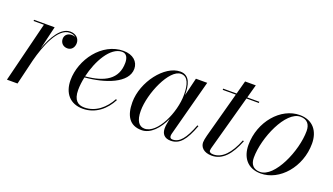

<svg xmlns="http://www.w3.org/2000/svg" viewBox="-56 -949 2336 1348"><g transform="rotate(20 1112.0 -275.0)"><path d="M133 -451 21 0H100L145 -187.5C175.5 -304.5 234 -460.5 324.5 -460.5C343.5 -460.5 358.5 -454.5 368.5 -445.5C361.5 -449 352.5 -451 343 -451C310 -451 290.5 -430.5 290.5 -403.5C290.5 -373.5 312 -351.5 343.5 -351.5C375.5 -351.5 394 -377 394 -408.5C394 -442 368 -469.5 324.5 -469.5C254.5 -469.5 203 -382 168.5 -286L210 -460H56V-451Z M515.5 -103.5C515.5 -133.5 519.5 -167 527 -201C675.5 -213 835.5 -269.5 835.5 -377C835.5 -429.5 794 -470 722 -470C561.5 -470 441.5 -303.5 441.5 -150C441.5 -55 493.5 10 589.5 10C686 10 756.5 -53 795.5 -129L787.5 -133.5C748 -59.5 682 -2 597 -2C550.5 -2 515.5 -26.5 515.5 -103.5ZM715 -460.5C750 -460.5 761.5 -428.5 761.5 -395.5C761.5 -272 670 -222 528.5 -209.5C557 -332 627.5 -460.5 715 -460.5Z M1396 -153 1387.5 -156C1346 -47 1308.5 -2.5 1256.5 -2.5C1241.5 -2.5 1236 -11 1236 -22.5C1236 -27 1236.5 -33 1238 -38.5L1350 -460H1265.5L1233 -325.5C1233 -399.5 1219 -470 1146 -470C1030 -470 902.5 -305.5 902.5 -152.5C902.5 -51 940.5 10 1029 10C1097 10 1153 -53 1189 -132L1180.5 -85C1179.5 -78 1178.5 -69 1178.5 -58C1178.5 -18 1199.5 10 1246.5 10C1313 10 1353 -38 1396 -153ZM1225.5 -324C1225.5 -192 1142 -7 1045.5 -7C1004.5 -7 978.5 -42 978.5 -116.5C978.5 -246.5 1069.5 -456.5 1156 -456.5C1209 -456.5 1225.5 -400 1225.5 -324Z M1732 -163 1723.5 -165.5C1681.5 -60 1627.5 -2 1561.5 -2C1541 -2 1530.5 -9 1530.5 -20C1530.5 -29 1533 -38.5 1535 -45.5L1646.5 -451H1739V-460H1649L1676.5 -560H1596.5L1569.5 -460H1469V-451H1567L1474.5 -110C1469 -90 1465.5 -68.5 1465.5 -58C1465.5 -23.5 1492 10 1554 10C1632.5 10 1689 -53 1732 -163Z M1919.5 10C2060.5 10 2187.5 -135 2187.5 -310C2187.5 -400 2140 -470 2039 -470C1898 -470 1771 -324.5 1771 -149.5C1771 -59.5 1818.5 10 1919.5 10ZM1911.5 1C1860.5 1 1837 -30 1837 -79C1837 -228 1938 -460.5 2047 -460.5C2098 -460.5 2121.5 -429.5 2121.5 -380.5C2121.5 -231.5 2020.5 1 1911.5 1Z"/></g></svg>

Font: Bodoni* 24pt
Style: Italic
Weight: 400
Italic angle: -13°
Version: Version 2.3